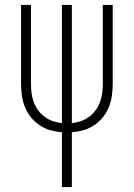

<svg xmlns="http://www.w3.org/2000/svg" viewBox="-20 -755 540 775"><path d="M230 0V-221Q206 -223 183 -229.5Q160 -236 140 -249.5Q120 -263 105 -281.5Q90 -300 81 -322Q72 -344 68.5 -368Q65 -392 65 -416V-735H105V-416Q105 -397 107.5 -378.5Q110 -360 116.5 -342.5Q123 -325 134.5 -309.5Q146 -294 161 -283Q176 -272 193.5 -266Q211 -260 230 -258V-735H270V-258Q289 -260 306.5 -266Q324 -272 339 -283Q354 -294 365.5 -309.5Q377 -325 383.5 -342.5Q390 -360 392.5 -378.5Q395 -397 395 -416V-735H435V-416Q435 -392 431.5 -368Q428 -344 419 -322Q410 -300 395 -281.5Q380 -263 360 -249.5Q340 -236 317 -229.5Q294 -223 270 -221V0Z"/></svg>

Font: Iosevka Extralight
Style: Regular
Weight: 200
Monospace: yes
Designer: Belleve Invis
Foundry: Belleve Invis
Version: Version 32.0.1; ttfautohint (v1.8.4)